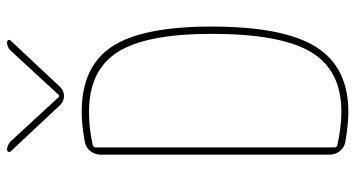

<svg xmlns="http://www.w3.org/2000/svg" viewBox="-250 -740 1000 540"><g transform="rotate(-90 250.0 -470.0)"><path d="M105.5 -703.1V-29.3Q105.5 -23.4 111.3 -21.5Q157.2 -10.7 205.1 -9.8Q322.3 -9.8 373.5 -95.2Q424.8 -180.7 424.8 -375Q424.8 -558.6 373.5 -639.2Q322.3 -719.7 205.1 -719.7Q157.2 -719.7 111.3 -709Q105.5 -707 105.5 -703.1ZM120.1 1Q104.5 -2 94.7 -14.6Q85 -27.3 85 -43V-686.5Q85 -702.1 94.2 -714.8Q103.5 -727.5 120.1 -731.4Q168.9 -740.2 205.1 -740.2Q333 -740.2 389.2 -654.8Q445.3 -569.3 445.3 -375Q445.3 -172.9 388.2 -81.5Q331.1 9.8 205.1 9.8Q169.9 9.8 120.1 1ZM224.6 -800.8 93.8 -940.4Q91.8 -943.4 93.3 -946.8Q94.7 -950.2 98.6 -950.2Q111.3 -950.2 122.1 -940.4L248 -803.7H250H252L377.9 -940.4Q387.7 -950.2 401.4 -950.2Q405.3 -950.2 407.2 -946.8Q409.2 -943.4 406.2 -940.4L275.4 -800.8Q264.6 -790 250 -790Q235.4 -790 224.6 -800.8Z"/></g></svg>

Font: Rounded-X Mgen+ 1mn thin
Style: Regular
Weight: 100
Designer: [Source Han Sans]
Ryoko NISHIZUKA  (kana & ideographs); Paul D. Hunt (Latin, Greek & Cyrillic); Wenlong ZHANG  (bopomofo
Version: Version 1.059.20150602